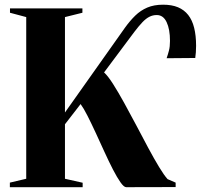

<svg xmlns="http://www.w3.org/2000/svg" viewBox="-20 -778 835 798"><path d="M21 0V-19L89 -35V-707L21.5 -725V-743H322.5V-725L250 -707V-310.5L499.5 -663Q520 -691.5 542 -713Q564 -734.5 592 -746.5Q620 -758.5 658 -758.5Q694 -758.5 719.8 -747.8Q745.5 -737 762.2 -715.8Q779 -694.5 787 -662.2Q795 -630 795 -587.5Q795 -574.5 794 -560.5Q793 -546.5 791.5 -537L672.5 -536Q678 -551.5 682.2 -567.8Q686.5 -584 686.5 -608Q686.5 -656.5 672.5 -686Q658.5 -715.5 631.5 -715.5Q615 -715.5 600.8 -708.2Q586.5 -701 571.8 -685.5Q557 -670 538 -645L412.5 -477Q428.5 -462.5 450 -428.8Q471.5 -395 496.2 -350.2Q521 -305.5 546.5 -257Q572 -208.5 596.2 -163.2Q620.5 -118 641.2 -83.8Q662 -49.5 676.5 -33.5L710 -19V-0.5L504.5 0Q495 0 480.8 -20.2Q466.5 -40.5 449.2 -74Q432 -107.5 414 -147Q396 -186.5 378 -225.5Q360 -264.5 343.8 -296.5Q327.5 -328.5 315 -345.5L250 -261.5V-35L323.5 -18.5V0Z"/></svg>

Font: Merriweather 144pt
Style: Bold
Weight: 700
Version: Version 2.100